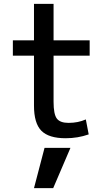

<svg xmlns="http://www.w3.org/2000/svg" viewBox="-20 -710 559 1000"><path d="M157 270 212 60H347L257 270ZM259 -500H447V-420H259V-180Q259 -115 276 -92.5Q293 -70 337 -70Q387 -70 427 -88L442 -10Q385 10 322 10Q234 10 195.5 -29Q157 -68 157 -160V-420H47V-500H157V-690H259Z"/></svg>

Font: M PLUS 1p Medium
Style: Regular
Weight: 500
Version: Version 1.062